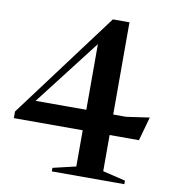

<svg xmlns="http://www.w3.org/2000/svg" viewBox="-80 -784 770 854"><g transform="rotate(10 304.5 -356.5)"><path d="M436 -713V-40.5L538.5 -16V0H211V-16L314.5 -40.5V-627.5L351.5 -641L61.5 -265.5L68.5 -296.5H494L598.5 -311.5L568.5 -204H3.5V-234L361 -713Z"/></g></svg>

Font: Newsreader 60pt Medium
Style: Regular
Weight: 500
Designer: Hugues Gentile
Foundry: Production Type
Version: Version 1.003